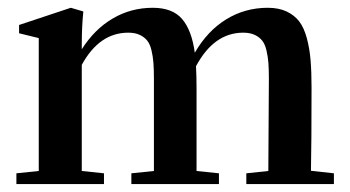

<svg xmlns="http://www.w3.org/2000/svg" viewBox="-20 -466 885 486"><path d="M21.5 0V-27.3L78.1 -33.2V-369.6L28.3 -381.8V-402.8L159.2 -446.3L190.9 -437Q187 -397.9 187 -354.5V-341.3Q219.2 -392.1 265.4 -419.2Q311.5 -446.3 366.7 -446.3Q416.5 -446.3 440.9 -418Q465.3 -389.6 473.1 -332.5Q504.9 -387.7 552.5 -417Q600.1 -446.3 657.7 -446.3Q685.5 -446.3 705.3 -437Q725.1 -427.7 737.3 -411.9Q749.5 -396 756.6 -369.6Q763.7 -343.3 766.1 -314Q768.6 -284.7 768.6 -244.1Q768.6 -102.1 767.1 -33.7L825.2 -27.3V0H603.5V-27.3L659.2 -33.2Q660.6 -260.3 660.6 -266.6Q660.6 -290.5 659.4 -306.6Q658.2 -322.8 654.5 -338.4Q650.9 -354 643.8 -363Q636.7 -372.1 624.8 -377.7Q612.8 -383.3 595.7 -383.3Q521.5 -383.3 476.1 -298.3Q477.5 -273.4 477.5 -244.1V-33.2L534.2 -27.3V0H312.5V-27.3L369.6 -33.2V-266.6Q369.6 -290.5 368.4 -306.6Q367.2 -322.8 363.5 -338.4Q359.9 -354 352.8 -363Q345.7 -372.1 333.7 -377.7Q321.8 -383.3 304.7 -383.3Q231.4 -383.3 187 -301.8V-33.2L243.2 -27.3V0Z"/></svg>

Font: Elstob SemiBold
Style: Regular
Weight: 600
Designer: Peter S. Baker
Version: Version 1.015